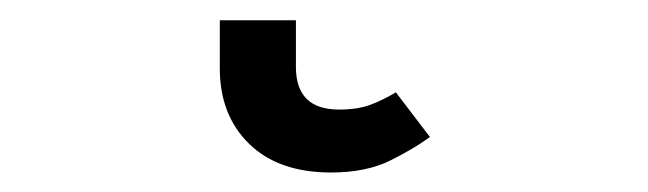

<svg xmlns="http://www.w3.org/2000/svg" viewBox="-20 19 655 194"><path d="M314.4 193.3Q261.5 193.3 231.8 164.4Q202.1 135.4 202.1 88.2V39.5H279V86.7Q279 129.7 322.6 129.7Q341 129.7 353.6 125.1Q366.2 120.5 380 112.3L414.4 157.4Q398.5 169.2 374.1 181.3Q349.7 193.3 314.4 193.3Z"/></svg>

Font: FiraCode Nerd Font
Style: Regular
Weight: 400
Designer: Carrois Corporate, Edenspiekermann AG, Nikita Prokopov
Foundry: Carrois Corporate, Edenspiekermann AG, Nikita Prokopov
Version: Version 6.002;Nerd Fonts 2.2.2